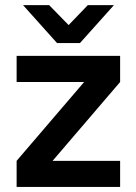

<svg xmlns="http://www.w3.org/2000/svg" viewBox="-20 -741 541 761"><path d="M456.1 -416 188.5 -103.5H456.1V0H45.9V-103.5L313.5 -416H45.9V-519.5H456.1ZM71.3 -720.7H174.8L252 -641.6L328.1 -720.7H431.6L296.9 -570.3H206.1Z"/></svg>

Font: Altinn-DIN Exp
Style: DINExp-Bold
Weight: 700
Width: 7
Designer: Charles Nix
Foundry: Altinn
Version: Version 2.00